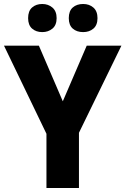

<svg xmlns="http://www.w3.org/2000/svg" viewBox="-20 -943 629 963"><path d="M295 -435 415 -714H589L376 -277V0H213V-272L0 -714H175ZM121 -852Q121 -888 141 -905.5Q161 -923 192 -923Q222 -923 243 -905Q264 -887 264 -852Q264 -817 243 -799.5Q222 -782 192 -782Q161 -782 141 -799.5Q121 -817 121 -852ZM325 -852Q325 -888 345 -905.5Q365 -923 397 -923Q428 -923 448.5 -905Q469 -887 469 -852Q469 -817 448.5 -799.5Q428 -782 397 -782Q365 -782 345 -799.5Q325 -817 325 -852Z"/></svg>

Font: Noto Sans Armenian SemiCondensed ExtraBold
Style: Regular
Weight: 800
Width: 4
Designer: Monotype Design Team
Foundry: Monotype Imaging Inc.
Version: Version 2.008; ttfautohint (v1.8.4.7-5d5b)